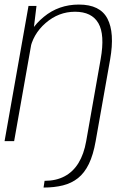

<svg xmlns="http://www.w3.org/2000/svg" viewBox="-25 -619 564 842"><path d="M166 203.5Q213 203.5 251 194Q289 184.5 317.2 162Q345.5 139.5 364.8 99.8Q384 60 394.5 0H353Q343 57 319.2 95.8Q295.5 134.5 258.2 154.2Q221 174 170.5 174ZM-5 0H37L120 -469L135 -593H100ZM353 0H394.5L458 -358.5Q478.5 -475.5 446.2 -537.2Q414 -599 321 -599Q232.5 -599 166.8 -544.8Q101 -490.5 89 -423L105.5 -396.5Q118 -468.5 175 -518Q232 -567.5 304 -567.5Q377.5 -567.5 406.5 -517.2Q435.5 -467 416.5 -360Z"/></svg>

Font: Anybody UltraCondensed Thin ExtraLight
Style: Italic
Weight: 250
Italic angle: -10°
Version: Version 1.111